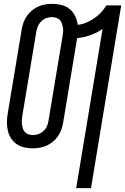

<svg xmlns="http://www.w3.org/2000/svg" viewBox="-20 -763 650 998"><path d="M376 215 513 -612Q483 -592 449 -580Q415 -568 381 -565L308 -124Q305 -106 298.5 -88Q292 -70 281 -54.5Q270 -39 255 -26.5Q240 -14 222 -6Q204 2 186 5Q168 8 150 8Q127 8 105.5 3Q84 -2 66.5 -14Q49 -26 37.5 -44Q26 -62 21 -83Q16 -104 16 -126.5Q16 -149 20 -172L93 -611Q96 -629 102.5 -647Q109 -665 120 -680.5Q131 -696 146 -708.5Q161 -721 179 -729Q197 -737 215 -740Q233 -743 251 -743Q276 -743 300 -737Q324 -731 342 -716Q360 -701 370.5 -679.5Q381 -658 384 -634Q406 -636 427.5 -645Q449 -654 468.5 -667Q488 -680 504.5 -697.5Q521 -715 533 -735H610L453 215ZM152 -61Q166 -61 180 -66Q194 -71 206 -82Q218 -93 224 -107Q230 -121 232 -135L305 -574Q307 -586 308 -597.5Q309 -609 307 -620Q305 -631 301.5 -641.5Q298 -652 290.5 -659.5Q283 -667 272 -670.5Q261 -674 250 -674Q235 -674 221 -669Q207 -664 195.5 -653Q184 -642 177.5 -628Q171 -614 169 -600L96 -161Q94 -149 93.5 -137.5Q93 -126 94.5 -115Q96 -104 99.5 -93.5Q103 -83 110.5 -75.5Q118 -68 129 -64.5Q140 -61 152 -61Z"/></svg>

Font: Iosevka QP
Style: Italic
Weight: 400
Italic angle: -9°
Designer: Belleve Invis
Foundry: Belleve Invis
Version: Version 20.0.0; ttfautohint (v1.8.4)